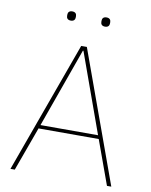

<svg xmlns="http://www.w3.org/2000/svg" viewBox="-94 -937 788 1005"><g transform="rotate(10 300.0 -434.0)"><path d="M208 -819C225 -819 231 -829 231 -840V-847C231 -858 225 -868 208 -868C191 -868 185 -858 185 -847V-840C185 -829 191 -819 208 -819ZM390 -819C407 -819 413 -829 413 -840V-847C413 -858 407 -868 390 -868C373 -868 367 -858 367 -847V-840C367 -829 373 -819 390 -819ZM568 0 315 -698H285L32 0H55L140 -234H460L545 0ZM453 -253H147L298 -675H301Z"/></g></svg>

Font: IBM Plex Thai Thin
Style: Regular
Weight: 100
Designer: Mike Abbink, Paul van der Laan, Pieter van Rosmalen, Ben Mitchell, Mark Frömberg
Foundry: Bold Monday
Version: Version 1.0